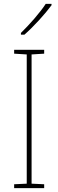

<svg xmlns="http://www.w3.org/2000/svg" viewBox="-20 -971 300 991"><path d="M246 -944V-951H216C186 -905 133 -845 88 -801V-792H106C154 -834 212 -898 246 -944ZM208 0V-20L143 -23V-690L208 -694V-714H53V-694L118 -690V-23L53 -20V0Z"/></svg>

Font: Noto Sans Arabic UI SmCn Th
Style: Regular
Weight: 100
Width: 4
Designer: Monotype Design Team, Nadine Chahine and Nizar Qandah
Foundry: Monotype Imaging Inc.
Version: Version 2.010